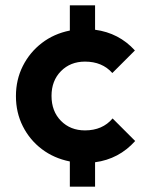

<svg xmlns="http://www.w3.org/2000/svg" viewBox="-20 -713 562 723"><path d="M489 -182Q428 -114 338 -102V-10H243V-105Q183 -117 137.5 -151.5Q92 -186 66 -237.5Q40 -289 40 -351Q40 -413 66 -464.5Q92 -516 137.5 -551Q183 -586 243 -598V-693H338V-601Q428 -589 488 -523L403 -438Q365 -481 300 -481Q245 -481 209.5 -445Q174 -409 174 -352Q174 -294 209.5 -258Q245 -222 300 -222Q366 -222 404 -267Z"/></svg>

Font: Outfit Semi Bold
Style: Regular
Weight: 600
Designer: Rodrigo Fuenzalida
Foundry: fragTYPE
Version: Version 1.000